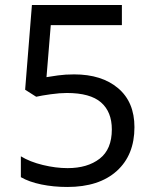

<svg xmlns="http://www.w3.org/2000/svg" viewBox="-20 -734 612 764"><path d="M275 -438Q385 -438 450 -383Q515 -328 515 -228Q515 -117 444.5 -53.5Q374 10 248 10Q193 10 144.5 0Q96 -10 63 -29V-112Q99 -90 150.5 -77.5Q202 -65 249 -65Q328 -65 376.5 -102.5Q425 -140 425 -219Q425 -289 382 -326.5Q339 -364 246 -364Q218 -364 182 -359Q146 -354 124 -349L80 -377L107 -714H465V-634H182L165 -427Q182 -430 211 -434Q240 -438 275 -438Z"/></svg>

Font: Noto Sans Old South Arabian
Style: Regular
Weight: 400
Designer: Monotype Design Team
Foundry: Monotype Imaging Inc.
Version: Version 2.001; ttfautohint (v1.8.4.7-5d5b)